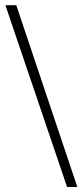

<svg xmlns="http://www.w3.org/2000/svg" viewBox="-20 -715 322 749"><path d="M241.7 14.6 1 -694.8H43.5L281.7 14.6Z"/></svg>

Font: Doulos SIL Afr
Style: Regular
Weight: 400
Designer: Walt Agee, Victor Gaultney, Peter Martin, Debbi Hosken, Becca Hirsbrunner
Foundry: SIL International
Version: Version 5.000